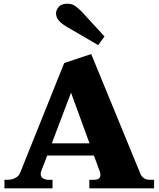

<svg xmlns="http://www.w3.org/2000/svg" viewBox="-20 -1018 857 1038"><path d="M283 -946Q283 -966 298.5 -982Q314 -998 344 -998Q369 -998 386.5 -985.5Q404 -973 420 -957L545 -821L511 -774L341 -873Q312 -890 297.5 -907.5Q283 -925 283 -946ZM813 -46V0H463V-46H486Q523 -46 523 -72Q523 -81 519 -92L488 -177H235L204 -96Q200 -87 200 -78Q200 -62 212.5 -54Q225 -46 241 -46H264V0H4V-46H21Q43 -46 62 -55.5Q81 -65 89 -84L327 -677L473 -726L738 -81Q752 -46 790 -46ZM464 -243 364 -517 260 -243Z"/></svg>

Font: Taviraj ExtraBold
Style: Regular
Weight: 800
Designer: Katatrad Team
Foundry: CadsonDemak
Version: Version 1.001